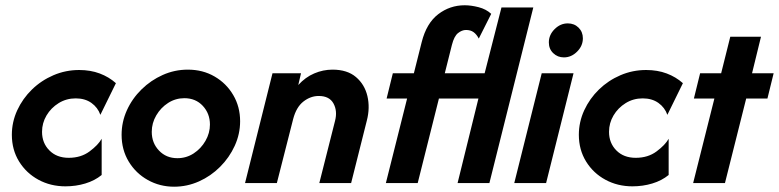

<svg xmlns="http://www.w3.org/2000/svg" viewBox="-20 -695 2957 729"><path d="M228.5 12.5Q172.2 12.5 126 -12.5Q79.9 -37.5 52.4 -81.9Q25 -126.4 25 -183.3Q25 -231.9 45.5 -276.4Q66 -320.8 101.4 -355.2Q136.8 -389.6 183 -409.4Q229.2 -429.2 280.6 -429.2Q323.6 -429.2 358.7 -416Q393.8 -402.8 420.1 -379.2L361.1 -259Q351.4 -286.8 327.1 -304.2Q302.8 -321.5 267.4 -321.5Q231.9 -321.5 202.8 -303.5Q173.6 -285.4 156.6 -256.6Q139.6 -227.8 139.6 -194.4Q139.6 -152.1 167.4 -124Q195.1 -95.8 241 -95.8Q287.5 -95.8 320.1 -120.1Q352.8 -144.4 366 -168.1V-30.6Q339.6 -9 303.8 1.7Q268.1 12.5 228.5 12.5Z M641 13.9Q586.8 13.9 541.3 -11.5Q495.8 -36.8 468.7 -81.6Q441.7 -126.4 441.7 -183.3Q441.7 -231.9 461.8 -276.4Q481.9 -320.8 517.4 -355.6Q552.8 -390.3 597.9 -410.4Q643.1 -430.6 693.1 -430.6Q750 -430.6 794.8 -404.5Q839.6 -378.5 865.6 -334Q891.7 -289.6 891.7 -234.7Q891.7 -186.1 871.2 -141.3Q850.7 -96.5 815.6 -61.5Q780.6 -26.4 735.4 -6.2Q690.3 13.9 641 13.9ZM653.5 -94.4Q687.5 -94.4 715.3 -112.5Q743.1 -130.6 760.1 -160.1Q777.1 -189.6 777.1 -222.2Q777.1 -263.9 750 -293.1Q722.9 -322.2 679.9 -322.2Q646.5 -322.2 618.4 -304.2Q590.3 -286.1 573.3 -256.9Q556.2 -227.8 556.2 -194.4Q556.2 -152.1 583.7 -123.3Q611.1 -94.4 653.5 -94.4Z M910.4 0 1014.6 -416.7H1122.9L1112.5 -372.2Q1139.6 -402.1 1173.3 -416.3Q1206.9 -430.6 1242.4 -430.6Q1298.6 -430.6 1331.6 -402.4Q1364.6 -374.3 1375 -330.2Q1385.4 -286.1 1372.9 -237.5L1313.2 0H1192.4L1252.1 -236.1Q1261.8 -273.6 1246.2 -302.1Q1230.6 -330.6 1190.3 -330.6Q1159 -330.6 1131.9 -309.4Q1104.9 -288.2 1093.1 -243.1L1031.2 0Z M1445.1 0 1525.7 -320.8H1447.9L1471.5 -416.7H1551.4L1581.2 -535.4Q1599.3 -606.9 1643.8 -641Q1688.2 -675 1744.4 -675Q1768.8 -675 1797.2 -667.7Q1825.7 -660.4 1845.1 -642.4L1797.9 -548.6Q1789.6 -564.6 1778.1 -572.9Q1766.7 -581.2 1749.3 -581.2Q1734 -581.2 1719.1 -569.4Q1704.2 -557.6 1695.8 -524.3L1668.8 -416.7H1820.1L1884 -666.7H2004.9L1838.2 0H1717.4L1796.5 -320.8H1646.5L1566 0Z M1932.6 0 2036.8 -416.7H2157.6L2053.5 0ZM2121.1 -477.1Q2097.2 -477.1 2080.6 -493.1Q2063.9 -509 2063.9 -534Q2063.9 -562.6 2085.8 -584.4Q2107.6 -606.2 2135.8 -606.2Q2160.4 -606.2 2176.7 -590.1Q2193.1 -573.9 2193.1 -549.6Q2193.1 -520.8 2171.2 -499Q2149.3 -477.1 2121.1 -477.1Z M2381.2 12.5Q2325 12.5 2278.8 -12.5Q2232.6 -37.5 2205.2 -81.9Q2177.8 -126.4 2177.8 -183.3Q2177.8 -231.9 2198.3 -276.4Q2218.8 -320.8 2254.2 -355.2Q2289.6 -389.6 2335.8 -409.4Q2381.9 -429.2 2433.3 -429.2Q2476.4 -429.2 2511.5 -416Q2546.5 -402.8 2572.9 -379.2L2513.9 -259Q2504.2 -286.8 2479.9 -304.2Q2455.6 -321.5 2420.1 -321.5Q2384.7 -321.5 2355.6 -303.5Q2326.4 -285.4 2309.4 -256.6Q2292.4 -227.8 2292.4 -194.4Q2292.4 -152.1 2320.1 -124Q2347.9 -95.8 2393.8 -95.8Q2440.3 -95.8 2472.9 -120.1Q2505.6 -144.4 2518.8 -168.1V-30.6Q2492.4 -9 2456.6 1.7Q2420.8 12.5 2381.2 12.5Z M2611.8 0 2692.4 -320.8H2614.6L2638.2 -416.7H2718.1L2752.8 -555.6H2869.4L2835.4 -416.7H2917.4L2893.8 -320.8H2813.2L2732.6 0Z"/></svg>

Font: Afacad
Style: Italic
Weight: 400
Italic angle: -14°
Designer: Kristian Moeller
Foundry: Dicotype
Version: Version 1.000